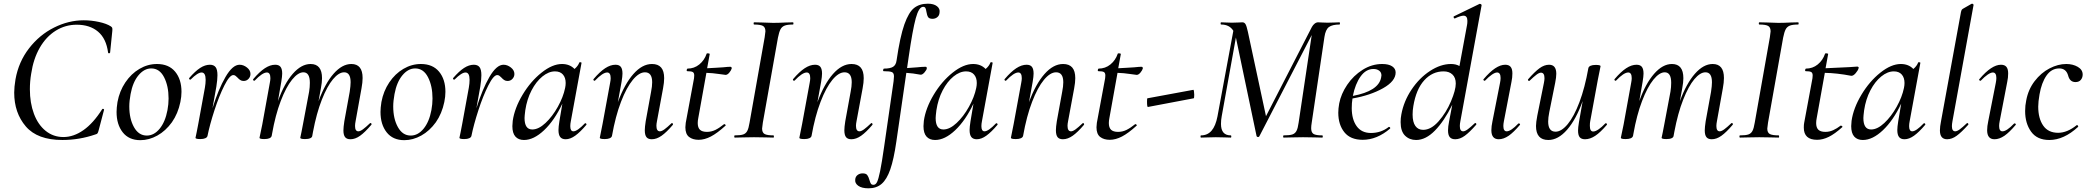

<svg xmlns="http://www.w3.org/2000/svg" viewBox="-20 -746 11319 1041"><path d="M571 -457Q566 -457 566 -461Q556 -537 511.5 -574.5Q467 -612 396 -612Q334 -612 282 -579.5Q230 -547 195.5 -487Q161 -427 149 -346Q142 -305 142 -262Q142 -188 164 -129Q186 -70 227.5 -36.5Q269 -3 324 -3Q379 -3 432.5 -40.5Q486 -78 534 -154Q536 -156 538 -156Q541 -156 543 -154Q545 -152 544 -150L515 -40Q512 -28 509 -23.5Q506 -19 497 -17Q410 13 318 13Q183 13 120 -60.5Q57 -134 57 -244Q57 -274 64 -316Q81 -411 137.5 -484Q194 -557 273 -596.5Q352 -636 434 -636Q475 -636 516.5 -627Q558 -618 581 -603Q587 -599 588.5 -594.5Q590 -590 589 -579L577 -461Q576 -457 571 -457Z M912 -83Q878 -36 833 -11Q788 14 741 14Q679 14 645.5 -28.5Q612 -71 612 -139Q612 -161 617 -193Q628 -252 659.5 -299Q691 -346 736 -372.5Q781 -399 831 -399Q895 -399 929.5 -357.5Q964 -316 964 -248Q964 -222 958 -193Q945 -130 912 -83ZM894 -212Q894 -280 869.5 -327.5Q845 -375 800 -375Q762 -375 731 -338Q700 -301 688 -236Q681 -198 681 -169Q681 -102 706.5 -56.5Q732 -11 776 -11Q815 -11 845.5 -48Q876 -85 888 -149Q894 -181 894 -212Z M1283 -312Q1276 -316 1268 -325Q1263 -330 1257.5 -334.5Q1252 -339 1245 -339Q1225 -339 1196.5 -282.5Q1168 -226 1142.5 -147.5Q1117 -69 1105 -9Q1103 -1 1093 3.5Q1083 8 1066 8Q1040 8 1040 1Q1041 -5 1046.5 -30Q1052 -55 1055 -74L1091 -271Q1095 -294 1095 -313Q1095 -353 1073 -353Q1052 -353 1014 -315Q1013 -314 1011 -314Q1008 -314 1006 -317.5Q1004 -321 1006 -323Q1038 -360 1065 -377.5Q1092 -395 1118 -395Q1139 -395 1149 -382Q1159 -369 1159 -338Q1159 -314 1153 -276L1132 -159Q1164 -262 1202.5 -328.5Q1241 -395 1279 -395Q1300 -395 1319 -380Q1338 -365 1338 -345Q1338 -330 1327.5 -318.5Q1317 -307 1301 -307Q1290 -307 1283 -312Z M1510 -347Q1510 -332 1505 -302L1487 -198Q1521 -293 1567.5 -346Q1614 -399 1664 -399Q1726 -399 1726 -322Q1726 -300 1720 -268L1707 -197Q1742 -293 1788.5 -346Q1835 -399 1885 -399Q1946 -399 1946 -323Q1946 -299 1940 -267L1908 -89Q1905 -74 1905 -63Q1905 -34 1923 -34Q1933 -34 1948 -45Q1963 -56 1985 -77Q1987 -79 1989 -79Q1992 -79 1994 -75.5Q1996 -72 1993 -69Q1959 -29 1932.5 -10Q1906 9 1880 9Q1860 9 1851 -2.5Q1842 -14 1842 -39Q1842 -56 1847 -89L1876 -248Q1881 -281 1881 -300Q1881 -354 1846 -354Q1817 -354 1785.5 -316.5Q1754 -279 1725 -205.5Q1696 -132 1677 -31L1673 -9Q1672 -1 1662 3.5Q1652 8 1634 8Q1608 8 1608 1Q1609 -5 1614.5 -30Q1620 -55 1623 -74L1656 -249Q1660 -273 1660 -297Q1660 -354 1625 -354Q1596 -354 1563.5 -314Q1531 -274 1502 -198Q1473 -122 1455 -20L1453 -9Q1448 8 1413 8Q1387 8 1387 1L1402 -71L1443 -297Q1446 -312 1446 -322Q1446 -353 1427 -353Q1403 -353 1361 -309Q1360 -308 1358 -308Q1355 -308 1353 -311.5Q1351 -315 1353 -317Q1387 -357 1416 -376Q1445 -395 1472 -395Q1492 -395 1501 -383.5Q1510 -372 1510 -347Z M2343 -83Q2309 -36 2264 -11Q2219 14 2172 14Q2110 14 2076.5 -28.5Q2043 -71 2043 -139Q2043 -161 2048 -193Q2059 -252 2090.5 -299Q2122 -346 2167 -372.5Q2212 -399 2262 -399Q2326 -399 2360.5 -357.5Q2395 -316 2395 -248Q2395 -222 2389 -193Q2376 -130 2343 -83ZM2325 -212Q2325 -280 2300.5 -327.5Q2276 -375 2231 -375Q2193 -375 2162 -338Q2131 -301 2119 -236Q2112 -198 2112 -169Q2112 -102 2137.5 -56.5Q2163 -11 2207 -11Q2246 -11 2276.5 -48Q2307 -85 2319 -149Q2325 -181 2325 -212Z M2714 -312Q2707 -316 2699 -325Q2694 -330 2688.5 -334.5Q2683 -339 2676 -339Q2656 -339 2627.5 -282.5Q2599 -226 2573.5 -147.5Q2548 -69 2536 -9Q2534 -1 2524 3.5Q2514 8 2497 8Q2471 8 2471 1Q2472 -5 2477.5 -30Q2483 -55 2486 -74L2522 -271Q2526 -294 2526 -313Q2526 -353 2504 -353Q2483 -353 2445 -315Q2444 -314 2442 -314Q2439 -314 2437 -317.5Q2435 -321 2437 -323Q2469 -360 2496 -377.5Q2523 -395 2549 -395Q2570 -395 2580 -382Q2590 -369 2590 -338Q2590 -314 2584 -276L2563 -159Q2595 -262 2633.5 -328.5Q2672 -395 2710 -395Q2731 -395 2750 -380Q2769 -365 2769 -345Q2769 -330 2758.5 -318.5Q2748 -307 2732 -307Q2721 -307 2714 -312Z M3133 -405 3075 -89Q3072 -74 3072 -62Q3072 -34 3089 -34Q3110 -34 3151 -77Q3152 -78 3154 -78Q3157 -78 3159 -74.5Q3161 -71 3159 -69Q3126 -30 3099 -10.5Q3072 9 3047 9Q3027 9 3017.5 -3Q3008 -15 3008 -41Q3008 -57 3013 -89L3029 -184Q2986 -93 2930 -40Q2874 13 2821 13Q2791 13 2774.5 -5.5Q2758 -24 2758 -62Q2758 -71 2760 -91Q2770 -160 2813.5 -232.5Q2857 -305 2916 -352Q2975 -399 3027 -399Q3069 -399 3095 -372Q3114 -388 3121 -407Q3123 -409 3125 -409Q3128 -409 3131 -407.5Q3134 -406 3133 -405ZM2866 -44Q2900 -44 2937.5 -79Q2975 -114 3004.5 -167Q3034 -220 3044 -269Q3047 -283 3047 -296Q3047 -325 3032 -342Q3017 -359 2989 -359Q2955 -359 2921 -331.5Q2887 -304 2862 -256Q2837 -208 2828 -148Q2824 -116 2824 -106Q2824 -44 2866 -44Z M3261 -376Q3290 -395 3317 -395Q3337 -395 3346 -383.5Q3355 -372 3355 -347Q3355 -332 3350 -302L3330 -192Q3366 -290 3414 -344.5Q3462 -399 3515 -399Q3548 -399 3564.5 -380Q3581 -361 3581 -322Q3581 -299 3575 -267L3542 -89Q3539 -74 3539 -64Q3539 -34 3558 -34Q3568 -34 3583 -45Q3598 -56 3620 -77Q3622 -79 3623 -79Q3626 -79 3628 -75.5Q3630 -72 3628 -69Q3594 -29 3567 -10Q3540 9 3514 9Q3494 9 3485 -2.5Q3476 -14 3476 -40Q3476 -57 3481 -89L3510 -248Q3516 -278 3516 -300Q3516 -354 3477 -354Q3445 -354 3411 -313Q3377 -272 3347 -194Q3317 -116 3298 -9Q3296 -1 3286 3.5Q3276 8 3259 8Q3232 8 3232 1L3236 -19Q3245 -62 3247 -74L3288 -297Q3291 -312 3291 -322Q3291 -353 3272 -353Q3248 -353 3206 -309Q3205 -308 3203 -308Q3200 -308 3198 -311.5Q3196 -315 3198 -317Q3232 -357 3261 -376Z M3914 -340Q3909 -340 3876.5 -345Q3844 -350 3810 -351L3766 -106Q3763 -91 3763 -79Q3763 -54 3775 -42.5Q3787 -31 3813 -31Q3837 -31 3858.5 -41.5Q3880 -52 3906 -73H3907Q3910 -73 3913 -70Q3916 -67 3914 -65Q3869 -24 3834.5 -6Q3800 12 3768 12Q3736 12 3716 -3.5Q3696 -19 3696 -56Q3696 -62 3698 -80L3740 -306Q3744 -323 3744 -337Q3744 -351 3736 -355.5Q3728 -360 3706 -360Q3703 -360 3703 -365Q3703 -368 3704.5 -371Q3706 -374 3707 -374Q3744 -374 3771.5 -396.5Q3799 -419 3811 -454Q3811 -457 3818 -457Q3822 -457 3825.5 -455.5Q3829 -454 3828 -453L3814 -376Q3838 -377 3860 -378.5Q3882 -380 3900 -381Q3929 -384 3940 -384Q3944 -384 3946 -381Q3948 -378 3947 -374Q3944 -364 3934 -352Q3924 -340 3914 -340Z M4234 -607Q4219 -601 4211.5 -586.5Q4204 -572 4198 -542L4116 -81Q4112 -55 4112 -49Q4112 -27 4125.5 -19.5Q4139 -12 4174 -12Q4176 -12 4176 -6Q4176 0 4174 0Q4148 0 4132 -1L4068 -2L4008 -1Q3992 0 3964 0Q3961 0 3961 -6Q3961 -12 3964 -12Q3995 -12 4009.5 -17Q4024 -22 4031.5 -36Q4039 -50 4044 -81L4126 -544Q4130 -570 4130 -576Q4130 -598 4116.5 -605.5Q4103 -613 4069 -613Q4066 -613 4066 -619Q4066 -625 4069 -625L4112 -624Q4150 -622 4172 -622Q4201 -622 4239 -624L4279 -625Q4282 -625 4282 -619Q4282 -613 4279 -613Q4249 -613 4234 -607Z M4343 -376Q4372 -395 4399 -395Q4419 -395 4428 -383.5Q4437 -372 4437 -347Q4437 -332 4432 -302L4412 -192Q4448 -290 4496 -344.5Q4544 -399 4597 -399Q4630 -399 4646.5 -380Q4663 -361 4663 -322Q4663 -299 4657 -267L4624 -89Q4621 -74 4621 -64Q4621 -34 4640 -34Q4650 -34 4665 -45Q4680 -56 4702 -77Q4704 -79 4705 -79Q4708 -79 4710 -75.5Q4712 -72 4710 -69Q4676 -29 4649 -10Q4622 9 4596 9Q4576 9 4567 -2.5Q4558 -14 4558 -40Q4558 -57 4563 -89L4592 -248Q4598 -278 4598 -300Q4598 -354 4559 -354Q4527 -354 4493 -313Q4459 -272 4429 -194Q4399 -116 4380 -9Q4378 -1 4368 3.5Q4358 8 4341 8Q4314 8 4314 1L4318 -19Q4327 -62 4329 -74L4370 -297Q4373 -312 4373 -322Q4373 -353 4354 -353Q4330 -353 4288 -309Q4287 -308 4285 -308Q4282 -308 4280 -311.5Q4278 -315 4280 -317Q4314 -357 4343 -376Z M4694 230Q4698 244 4702 250Q4706 256 4716 256Q4728 256 4735.5 240.5Q4743 225 4752 181.5Q4761 138 4774 47L4825 -306Q4827 -326 4827 -332Q4827 -350 4816 -355Q4805 -360 4771 -360Q4768 -360 4768 -365Q4768 -368 4769.5 -371Q4771 -374 4772 -374Q4807 -374 4822.5 -384Q4838 -394 4841 -418Q4860 -548 4883.5 -614Q4907 -680 4936.5 -703Q4966 -726 5011 -726Q5043 -726 5060.5 -712Q5078 -698 5074 -677Q5073 -662 5062 -653Q5051 -644 5036 -644Q5018 -644 5012 -653.5Q5006 -663 5003 -682Q5001 -696 4997.5 -702.5Q4994 -709 4985 -709Q4962 -709 4945 -646.5Q4928 -584 4907 -439L4898 -377L4953 -381Q4963 -382 4974.5 -383Q4986 -384 4998 -384Q5005 -384 5005 -376Q5005 -368 4993 -354Q4981 -340 4971 -341Q4929 -349 4894 -351L4840 21Q4826 118 4807 172.5Q4788 227 4760 251Q4732 275 4689 275Q4652 275 4633 261Q4614 247 4617 227Q4618 212 4629.5 203Q4641 194 4657 194Q4675 194 4682 203Q4689 212 4694 230Z M5362 -405 5304 -89Q5301 -74 5301 -62Q5301 -34 5318 -34Q5339 -34 5380 -77Q5381 -78 5383 -78Q5386 -78 5388 -74.5Q5390 -71 5388 -69Q5355 -30 5328 -10.5Q5301 9 5276 9Q5256 9 5246.5 -3Q5237 -15 5237 -41Q5237 -57 5242 -89L5258 -184Q5215 -93 5159 -40Q5103 13 5050 13Q5020 13 5003.5 -5.5Q4987 -24 4987 -62Q4987 -71 4989 -91Q4999 -160 5042.5 -232.5Q5086 -305 5145 -352Q5204 -399 5256 -399Q5298 -399 5324 -372Q5343 -388 5350 -407Q5352 -409 5354 -409Q5357 -409 5360 -407.5Q5363 -406 5362 -405ZM5095 -44Q5129 -44 5166.5 -79Q5204 -114 5233.5 -167Q5263 -220 5273 -269Q5276 -283 5276 -296Q5276 -325 5261 -342Q5246 -359 5218 -359Q5184 -359 5150 -331.5Q5116 -304 5091 -256Q5066 -208 5057 -148Q5053 -116 5053 -106Q5053 -44 5095 -44Z M5490 -376Q5519 -395 5546 -395Q5566 -395 5575 -383.5Q5584 -372 5584 -347Q5584 -332 5579 -302L5559 -192Q5595 -290 5643 -344.5Q5691 -399 5744 -399Q5777 -399 5793.5 -380Q5810 -361 5810 -322Q5810 -299 5804 -267L5771 -89Q5768 -74 5768 -64Q5768 -34 5787 -34Q5797 -34 5812 -45Q5827 -56 5849 -77Q5851 -79 5852 -79Q5855 -79 5857 -75.5Q5859 -72 5857 -69Q5823 -29 5796 -10Q5769 9 5743 9Q5723 9 5714 -2.5Q5705 -14 5705 -40Q5705 -57 5710 -89L5739 -248Q5745 -278 5745 -300Q5745 -354 5706 -354Q5674 -354 5640 -313Q5606 -272 5576 -194Q5546 -116 5527 -9Q5525 -1 5515 3.5Q5505 8 5488 8Q5461 8 5461 1L5465 -19Q5474 -62 5476 -74L5517 -297Q5520 -312 5520 -322Q5520 -353 5501 -353Q5477 -353 5435 -309Q5434 -308 5432 -308Q5429 -308 5427 -311.5Q5425 -315 5427 -317Q5461 -357 5490 -376Z M6143 -340Q6138 -340 6105.5 -345Q6073 -350 6039 -351L5995 -106Q5992 -91 5992 -79Q5992 -54 6004 -42.5Q6016 -31 6042 -31Q6066 -31 6087.5 -41.5Q6109 -52 6135 -73H6136Q6139 -73 6142 -70Q6145 -67 6143 -65Q6098 -24 6063.5 -6Q6029 12 5997 12Q5965 12 5945 -3.5Q5925 -19 5925 -56Q5925 -62 5927 -80L5969 -306Q5973 -323 5973 -337Q5973 -351 5965 -355.5Q5957 -360 5935 -360Q5932 -360 5932 -365Q5932 -368 5933.5 -371Q5935 -374 5936 -374Q5973 -374 6000.5 -396.5Q6028 -419 6040 -454Q6040 -457 6047 -457Q6051 -457 6054.5 -455.5Q6058 -454 6057 -453L6043 -376Q6067 -377 6089 -378.5Q6111 -380 6129 -381Q6158 -384 6169 -384Q6173 -384 6175 -381Q6177 -378 6176 -374Q6173 -364 6163 -352Q6153 -340 6143 -340Z M6199 -195Q6199 -212 6201 -213L6450 -259Q6452 -260 6453.5 -251Q6455 -242 6455 -232Q6455 -213 6452 -213L6204 -166Q6199 -165 6199 -195Z M6659 -623Q6680 -623 6694 -624Q6708 -625 6716 -625Q6727 -625 6733 -615Q6739 -605 6746 -573L6844 -116L7093 -600Q7099 -611 7108 -618Q7117 -625 7127 -625Q7134 -625 7147 -624Q7160 -623 7177 -623L7216 -624Q7225 -625 7243 -625Q7245 -625 7245 -619Q7245 -613 7243 -613Q7204 -613 7185.5 -599.5Q7167 -586 7161 -546L7092 -81Q7089 -63 7089 -51Q7089 -28 7101.5 -20Q7114 -12 7149 -12Q7152 -12 7152 -6Q7152 0 7149 0Q7123 0 7108 -1L7045 -2L6984 -1Q6968 0 6940 0Q6937 0 6937 -6Q6937 -12 6940 -12Q6972 -12 6987 -17Q7002 -22 7009.5 -36.5Q7017 -51 7021 -81L7092 -556L6808 -7Q6806 -3 6801 -3Q6795 -3 6793 -8L6681 -542V-543L6604 -116Q6600 -95 6600 -74Q6600 -12 6653 -12Q6656 -12 6656 -6Q6656 0 6653 0Q6632 0 6621 -1L6572 -2L6528 -1Q6516 0 6492 0Q6489 0 6489 -6Q6489 -12 6492 -12Q6527 -12 6549 -37.5Q6571 -63 6581 -115L6667 -579Q6646 -613 6601 -613Q6598 -613 6598 -619Q6598 -625 6601 -625Q6617 -625 6627 -624Z M7511 -58Q7514 -58 7516.5 -55Q7519 -52 7517 -49Q7446 12 7368 12Q7302 12 7269 -29Q7236 -70 7236 -135Q7236 -157 7241 -185Q7251 -237 7284.5 -286.5Q7318 -336 7368 -367.5Q7418 -399 7474 -399Q7509 -399 7528 -386.5Q7547 -374 7547 -353Q7547 -306 7478.5 -267.5Q7410 -229 7313 -212Q7309 -188 7309 -160Q7309 -99 7335.5 -62Q7362 -25 7413 -25Q7468 -25 7510 -58ZM7468 -324Q7470 -334 7470 -337Q7470 -354 7457.5 -363Q7445 -372 7427 -372Q7386 -372 7357 -331.5Q7328 -291 7315 -226Q7453 -252 7468 -324Z M7733 -361Q7791 -399 7847 -399Q7874 -399 7893 -388L7934 -610Q7936 -619 7936 -633Q7936 -661 7915 -661Q7900 -661 7868 -646H7867Q7863 -646 7861.5 -651.5Q7860 -657 7864 -658L8002 -725H8004Q8008 -725 8011 -722Q8014 -719 8013 -717L7898 -89Q7895 -74 7895 -63Q7895 -34 7913 -34Q7923 -34 7938 -45Q7953 -56 7975 -77Q7977 -79 7979 -79Q7982 -79 7984 -75.5Q7986 -72 7983 -69Q7948 -29 7922 -10Q7896 9 7870 9Q7850 9 7840.5 -2.5Q7831 -14 7831 -39Q7831 -59 7837 -89L7854 -178Q7810 -89 7760 -38Q7710 13 7658 13Q7622 13 7598 -10.5Q7574 -34 7574 -84Q7574 -106 7578 -126Q7591 -197 7633 -260Q7675 -323 7733 -361ZM7654 -63Q7669 -42 7696 -42Q7739 -42 7780 -88.5Q7821 -135 7847 -196.5Q7873 -258 7873 -293Q7873 -325 7855 -342Q7837 -359 7807 -359Q7746 -359 7702 -310.5Q7658 -262 7643 -171Q7639 -148 7639 -125Q7639 -84 7654 -63Z M8160 -10Q8132 9 8106 9Q8066 9 8066 -40Q8066 -61 8072 -89L8113 -297Q8116 -312 8116 -323Q8116 -353 8097 -353Q8086 -353 8069 -341.5Q8052 -330 8032 -309Q8031 -308 8029 -308Q8026 -308 8023.5 -311.5Q8021 -315 8024 -317Q8090 -395 8141 -395Q8161 -395 8170.5 -383.5Q8180 -372 8180 -348Q8180 -325 8175 -302L8134 -89Q8131 -74 8131 -63Q8131 -34 8149 -34Q8172 -34 8212 -76Q8213 -77 8215 -77Q8219 -77 8221 -73.5Q8223 -70 8220 -68Q8187 -29 8160 -10Z M8265 -311Q8263 -314 8266 -317Q8301 -357 8327 -376Q8353 -395 8379 -395Q8418 -395 8418 -346Q8418 -327 8412 -297L8380 -138Q8374 -108 8374 -87Q8374 -32 8414 -32Q8446 -32 8480 -73Q8514 -114 8543.5 -192Q8573 -270 8592 -377Q8594 -385 8604 -389.5Q8614 -394 8632 -394Q8658 -394 8658 -387L8654 -367Q8645 -324 8643 -312L8602 -89Q8600 -80 8600 -64Q8600 -33 8618 -33Q8630 -33 8647 -44.5Q8664 -56 8684 -77Q8685 -78 8687 -78Q8690 -78 8692 -74.5Q8694 -71 8692 -69Q8657 -28 8629 -9.5Q8601 9 8574 9Q8554 9 8545 -2Q8536 -13 8536 -38Q8536 -54 8541 -84L8561 -198Q8525 -98 8476.5 -42.5Q8428 13 8375 13Q8308 13 8308 -63Q8308 -82 8315 -119L8351 -297Q8354 -312 8354 -322Q8354 -352 8335 -352Q8325 -352 8310.5 -341Q8296 -330 8274 -309Q8272 -307 8270 -307Q8267 -307 8265 -311Z M8891 -347Q8891 -332 8886 -302L8868 -198Q8902 -293 8948.5 -346Q8995 -399 9045 -399Q9107 -399 9107 -322Q9107 -300 9101 -268L9088 -197Q9123 -293 9169.5 -346Q9216 -399 9266 -399Q9327 -399 9327 -323Q9327 -299 9321 -267L9289 -89Q9286 -74 9286 -63Q9286 -34 9304 -34Q9314 -34 9329 -45Q9344 -56 9366 -77Q9368 -79 9370 -79Q9373 -79 9375 -75.5Q9377 -72 9374 -69Q9340 -29 9313.5 -10Q9287 9 9261 9Q9241 9 9232 -2.5Q9223 -14 9223 -39Q9223 -56 9228 -89L9257 -248Q9262 -281 9262 -300Q9262 -354 9227 -354Q9198 -354 9166.5 -316.5Q9135 -279 9106 -205.5Q9077 -132 9058 -31L9054 -9Q9053 -1 9043 3.5Q9033 8 9015 8Q8989 8 8989 1Q8990 -5 8995.5 -30Q9001 -55 9004 -74L9037 -249Q9041 -273 9041 -297Q9041 -354 9006 -354Q8977 -354 8944.5 -314Q8912 -274 8883 -198Q8854 -122 8836 -20L8834 -9Q8829 8 8794 8Q8768 8 8768 1L8783 -71L8824 -297Q8827 -312 8827 -322Q8827 -353 8808 -353Q8784 -353 8742 -309Q8741 -308 8739 -308Q8736 -308 8734 -311.5Q8732 -315 8734 -317Q8768 -357 8797 -376Q8826 -395 8853 -395Q8873 -395 8882 -383.5Q8891 -372 8891 -347Z M9684 -607Q9669 -601 9661.5 -586.5Q9654 -572 9648 -542L9566 -81Q9562 -55 9562 -49Q9562 -27 9575.5 -19.5Q9589 -12 9624 -12Q9626 -12 9626 -6Q9626 0 9624 0Q9598 0 9582 -1L9518 -2L9458 -1Q9442 0 9414 0Q9411 0 9411 -6Q9411 -12 9414 -12Q9445 -12 9459.5 -17Q9474 -22 9481.5 -36Q9489 -50 9494 -81L9576 -544Q9580 -570 9580 -576Q9580 -598 9566.5 -605.5Q9553 -613 9519 -613Q9516 -613 9516 -619Q9516 -625 9519 -625L9562 -624Q9600 -622 9622 -622Q9651 -622 9689 -624L9729 -625Q9732 -625 9732 -619Q9732 -613 9729 -613Q9699 -613 9684 -607Z M10017 -335Q9939 -350 9874 -351L9830 -106Q9827 -91 9827 -79Q9827 -54 9839 -42.5Q9851 -31 9877 -31Q9899 -31 9919 -40Q9939 -49 9960 -65H9961Q9964 -65 9967.5 -62Q9971 -59 9969 -57Q9928 -20 9895.5 -4Q9863 12 9832 12Q9760 12 9760 -54Q9760 -71 9762 -80L9804 -306Q9808 -323 9808 -337Q9808 -351 9800 -355.5Q9792 -360 9770 -360Q9767 -360 9767 -365Q9767 -368 9768.5 -371Q9770 -374 9771 -374Q9808 -374 9835.5 -396.5Q9863 -419 9875 -454Q9875 -457 9882 -457Q9886 -457 9889.5 -455.5Q9893 -454 9892 -453L9878 -376Q9899 -377 10006 -382L10050 -385Q10054 -385 10056.5 -382Q10059 -379 10057 -376Q10054 -364 10041 -349Q10028 -334 10017 -335Z M10392 -405 10334 -89Q10331 -74 10331 -62Q10331 -34 10348 -34Q10369 -34 10410 -77Q10411 -78 10413 -78Q10416 -78 10418 -74.5Q10420 -71 10418 -69Q10385 -30 10358 -10.5Q10331 9 10306 9Q10286 9 10276.5 -3Q10267 -15 10267 -41Q10267 -57 10272 -89L10288 -184Q10245 -93 10189 -40Q10133 13 10080 13Q10050 13 10033.5 -5.5Q10017 -24 10017 -62Q10017 -71 10019 -91Q10029 -160 10072.5 -232.5Q10116 -305 10175 -352Q10234 -399 10286 -399Q10328 -399 10354 -372Q10373 -388 10380 -407Q10382 -409 10384 -409Q10387 -409 10390 -407.5Q10393 -406 10392 -405ZM10125 -44Q10159 -44 10196.5 -79Q10234 -114 10263.5 -167Q10293 -220 10303 -269Q10306 -283 10306 -296Q10306 -325 10291 -342Q10276 -359 10248 -359Q10214 -359 10180 -331.5Q10146 -304 10121 -256Q10096 -208 10087 -148Q10083 -116 10083 -106Q10083 -44 10125 -44Z M10651 -69Q10615 -29 10589 -10Q10563 9 10537 9Q10498 9 10498 -39Q10498 -59 10504 -89L10612 -680Q10614 -689 10616.5 -693Q10619 -697 10627 -701L10669 -725Q10670 -726 10672 -726Q10676 -726 10679 -722.5Q10682 -719 10680 -717L10566 -89Q10563 -73 10563 -62Q10563 -34 10581 -34Q10591 -34 10606 -45Q10621 -56 10643 -77Q10645 -79 10646 -79Q10649 -79 10651.5 -75.5Q10654 -72 10651 -69Z M10848 -10Q10820 9 10794 9Q10754 9 10754 -40Q10754 -61 10760 -89L10801 -297Q10804 -312 10804 -323Q10804 -353 10785 -353Q10774 -353 10757 -341.5Q10740 -330 10720 -309Q10719 -308 10717 -308Q10714 -308 10711.5 -311.5Q10709 -315 10712 -317Q10778 -395 10829 -395Q10849 -395 10858.5 -383.5Q10868 -372 10868 -348Q10868 -325 10863 -302L10822 -89Q10819 -74 10819 -63Q10819 -34 10837 -34Q10860 -34 10900 -76Q10901 -77 10903 -77Q10907 -77 10909 -73.5Q10911 -70 10908 -68Q10875 -29 10848 -10Z M11241 -68Q11244 -68 11246.5 -64Q11249 -60 11247 -58Q11170 13 11091 13Q11025 13 10992.5 -32Q10960 -77 10960 -144Q10960 -174 10966 -202Q10977 -261 11011.5 -306Q11046 -351 11092 -375Q11138 -399 11183 -399Q11219 -399 11245.5 -383.5Q11272 -368 11272 -342Q11272 -325 11262 -313Q11252 -301 11233 -301Q11202 -301 11193 -337Q11182 -375 11145 -375Q11103 -375 11076 -336.5Q11049 -298 11038 -234Q11031 -194 11031 -168Q11031 -104 11058 -65Q11085 -26 11139 -26Q11188 -26 11239 -67Z"/></svg>

Font: CormorantInfant-MediumItalic
Style: Italic
Weight: 500
Italic angle: -10°
Designer: Christian Thalmann (Catharsis Fonts)
Foundry: Catharsis Fonts
Version: Version 3.303